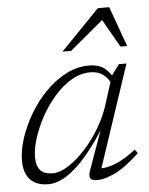

<svg xmlns="http://www.w3.org/2000/svg" viewBox="-51 -733 611 785"><g transform="rotate(-5 254.5 -340.0)"><path d="M290.5 -32 352 -203.5H355.5Q321 -149 289 -109Q257 -69 227 -42.5Q197 -16 169.2 -3.2Q141.5 9.5 116.5 9.5Q83.5 9.5 61.2 -2.8Q39 -15 27.8 -38.2Q16.5 -61.5 16.5 -94.5Q16.5 -137.5 32.5 -187Q48.5 -236.5 77 -284.8Q105.5 -333 144 -372.5Q182.5 -412 228 -435.8Q273.5 -459.5 323 -459.5Q363.5 -459.5 387.2 -440.5Q411 -421.5 426 -389.5L412 -371Q399.5 -400 378.8 -415.8Q358 -431.5 326.5 -431.5Q285.5 -431.5 247.8 -409Q210 -386.5 177.8 -349.5Q145.5 -312.5 121.8 -268.8Q98 -225 84.5 -182Q71 -139 71 -105Q71 -69 87.5 -51.2Q104 -33.5 137.5 -33.5Q167 -33.5 202 -55.8Q237 -78 271.2 -115.2Q305.5 -152.5 333.5 -199.5Q361.5 -246.5 377 -295.5L413 -410L446 -454.5H477L332 -20L320 -37Q338 -35 361.2 -39.2Q384.5 -43.5 414 -58Q443.5 -72.5 480 -101L491 -85Q432 -30 389.2 -10Q346.5 10 318.5 10Q294.5 10 288.5 0Q282.5 -10 290.5 -32ZM220.5 -525.5 380 -690H426.5L486 -525.5H458.5L387 -650.5H405.5L256 -525.5Z"/></g></svg>

Font: Newsreader Light
Style: Italic
Weight: 300
Italic angle: -17°
Designer: Hugues Gentile
Foundry: Production Type
Version: Version 1.003